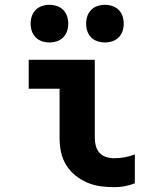

<svg xmlns="http://www.w3.org/2000/svg" viewBox="-20 -768 640 796"><path d="M453 8Q424 8 395.5 4Q367 0 340.5 -11.5Q314 -23 291.5 -41.5Q269 -60 254 -84.5Q239 -109 233 -137.5Q227 -166 227 -195V-400H99V-520H373V-195Q373 -179 377.5 -162.5Q382 -146 393 -134Q404 -122 420 -117Q436 -112 453 -112Q475 -112 497 -116Q519 -120 539 -128V-8Q519 0 497 4Q475 8 453 8ZM415 -592Q399 -592 384 -597Q369 -602 358 -613Q347 -624 342 -639Q337 -654 337 -670Q337 -686 342 -701Q347 -716 358 -727Q369 -738 384 -743Q399 -748 415 -748Q431 -748 446 -743Q461 -738 472 -727Q483 -716 488 -701Q493 -686 493 -670Q493 -654 488 -639Q483 -624 472 -613Q461 -602 446 -597Q431 -592 415 -592ZM185 -592Q169 -592 154 -597Q139 -602 128 -613Q117 -624 112 -639Q107 -654 107 -670Q107 -686 112 -701Q117 -716 128 -727Q139 -738 154 -743Q169 -748 185 -748Q201 -748 216 -743Q231 -738 242 -727Q253 -716 258 -701Q263 -686 263 -670Q263 -654 258 -639Q253 -624 242 -613Q231 -602 216 -597Q201 -592 185 -592Z"/></svg>

Font: Iosevka Heavy Extended
Style: Regular
Weight: 900
Width: 7
Monospace: yes
Designer: Belleve Invis
Foundry: Belleve Invis
Version: Version 32.5.0; ttfautohint (v1.8.4)